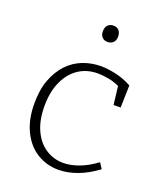

<svg xmlns="http://www.w3.org/2000/svg" viewBox="-137 -827 786 924"><g transform="rotate(20 255.5 -364.5)"><path d="M271 7Q210 7 160.5 -24Q111 -55 82.5 -114Q54 -173 54 -255Q54 -325 73.5 -376.5Q93 -428 126 -463Q159 -498 203 -515Q247 -532 295 -532Q330 -532 374 -522Q418 -512 454 -491L451 -377H415L403 -477L409 -468Q379 -483 347.5 -488.5Q316 -494 293 -494Q236 -494 194 -465.5Q152 -437 128 -384.5Q104 -332 104 -259Q104 -187 127.5 -136Q151 -85 191.5 -58.5Q232 -32 282 -32Q320 -32 362.5 -48Q405 -64 448 -96L467 -67Q416 -29 366.5 -11Q317 7 271 7ZM283 -652Q266 -652 255.5 -663Q245 -674 245 -693Q245 -714 256 -725Q267 -736 284 -736Q302 -736 312.5 -725Q323 -714 323 -693Q323 -673 311.5 -662.5Q300 -652 283 -652Z"/></g></svg>

Font: Bitter Thin Light
Style: Regular
Weight: 300
Version: Version 2.002